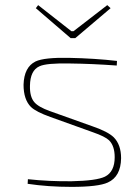

<svg xmlns="http://www.w3.org/2000/svg" viewBox="-20 -718 538 750"><path d="M274 -569H256L120 -686L129 -698L259 -596H267L399 -698L412 -686ZM177 -261Q121 -281 101 -300Q72 -329 72 -387Q74 -456 119 -478Q153 -494 250 -492Q350 -490 437 -480L436 -462Q340 -469 254 -470Q161 -472 134 -459Q98 -443 97 -383Q96 -340 114 -319Q130 -300 175 -284L343 -224Q401 -204 424 -182Q453 -153 453 -100Q452 -28 401 -5Q364 12 259 12Q168 12 88 0L89 -18Q173 -9 260 -10Q357 -12 390 -28Q428 -47 428 -104Q428 -148 406 -170Q390 -185 344 -201Z"/></svg>

Font: Taylor Sans Thin
Style: Regular
Weight: 100
Italic angle: -8°
Designer: Natanael Gama
Version: Version 1.001 September 8, 2015